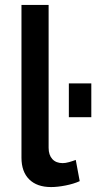

<svg xmlns="http://www.w3.org/2000/svg" viewBox="-20 -750 407 778"><path d="M67 -730H177V-151Q177 -122 192 -105.5Q207 -89 234 -89Q245 -89 259.5 -93Q274 -97 287 -102L303 -16Q279 -5 246 1.5Q213 8 187 8Q130 8 98.5 -23Q67 -54 67 -111ZM259 -275V-412H350V-275Z"/></svg>

Font: IngvarSans
Style: Regular
Weight: 600
Version: Version 3.000